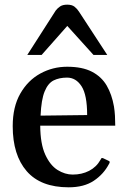

<svg xmlns="http://www.w3.org/2000/svg" viewBox="-20 -777 540 811"><path d="M270 14.2Q151.9 14.2 92.8 -54Q33.7 -122.1 33.7 -244.1Q33.7 -325.7 65.7 -381.6Q97.7 -437.5 150.1 -466.3Q202.6 -495.1 263.7 -495.1Q327.6 -495.1 368.2 -474.1Q408.7 -453.1 430.7 -415.5Q452.6 -377.9 461.4 -327.1Q464.4 -308.6 465.6 -288.1Q466.8 -267.6 466.8 -246.1H149.9Q150.4 -169.4 171.1 -124Q191.9 -78.6 223.1 -59.1Q254.4 -39.6 287.1 -39.6Q325.7 -39.6 356.4 -55.4Q387.2 -71.3 404.3 -101.6Q405.8 -104.5 407.5 -107.4Q409.2 -110.4 414.1 -109.4L438 -98.1Q443.4 -96.2 443.4 -92.3Q443.4 -90.3 442.4 -88.1Q441.4 -85.9 440.4 -84.5Q418 -41.5 376.5 -13.7Q335 14.2 270 14.2ZM151.4 -288.6 348.1 -291Q348.1 -376 324.5 -412.6Q300.8 -449.2 263.2 -449.2Q230.5 -449.2 206.5 -437.3Q182.6 -425.3 168.5 -390.6Q154.3 -356 151.4 -288.6ZM95.2 -544.9 215.3 -732.4Q223.1 -742.7 234.1 -750Q245.1 -757.3 264.2 -757.3Q283.7 -757.3 294.7 -748.8Q305.7 -740.2 313.5 -728L433.1 -544.9H375L264.2 -667.5L155.8 -544.9Z"/></svg>

Font: Gelasio Medium
Style: Regular
Weight: 500
Designer: Eben Sorkin
Foundry: Eben Sorkin
Version: Version 1.008